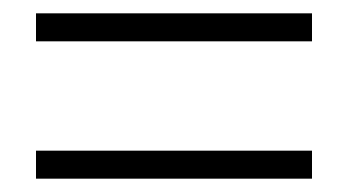

<svg xmlns="http://www.w3.org/2000/svg" viewBox="-20 -474 522 288"><path d="M34 -412V-454H448V-412ZM34 -206V-248H448V-206Z"/></svg>

Font: Assistant ExtraLight Light
Style: Regular
Weight: 300
Version: Version 3.000